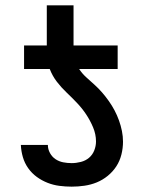

<svg xmlns="http://www.w3.org/2000/svg" viewBox="-20 -690 540 718"><path d="M248 8Q225 8 202 5Q179 2 157.5 -6.5Q136 -15 117.5 -28.5Q99 -42 85.5 -61Q72 -80 65.5 -102.5Q59 -125 58 -148H159Q159 -132 167 -117.5Q175 -103 188 -94.5Q201 -86 216.5 -83Q232 -80 248 -80Q265 -80 282.5 -84.5Q300 -89 313 -100Q326 -111 332.5 -127.5Q339 -144 339 -161Q339 -188 328 -214Q317 -240 302 -262.5Q287 -285 268 -305Q249 -325 229 -344Q209 -363 192.5 -384.5Q176 -406 166 -432H70V-520H155V-670H255V-520H420V-432H276Q287 -415 302.5 -401Q318 -387 333 -373.5Q348 -360 361.5 -344.5Q375 -329 387 -312Q399 -295 408.5 -277Q418 -259 425 -239.5Q432 -220 436 -200Q440 -180 440 -160Q440 -136 434 -112Q428 -88 415 -68Q402 -48 383 -32.5Q364 -17 342 -8Q320 1 296 4.5Q272 8 248 8Z"/></svg>

Font: Iosevka SS18 Semibold
Style: Regular
Weight: 600
Monospace: yes
Designer: Belleve Invis
Foundry: Belleve Invis
Version: Version 25.1.1; ttfautohint (v1.8.4)